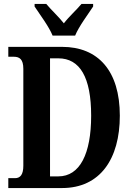

<svg xmlns="http://www.w3.org/2000/svg" viewBox="-20 -951 670 971"><path d="M246 -771H360C378 -816 426 -880 451 -918V-931H392C369 -903 327 -865 303 -833C278 -865 237 -903 214 -931H155V-918C180 -880 228 -816 246 -771ZM22 0H294C486 0 586 -147 586 -366C586 -593 476 -714 294 -714H22V-664H50C79 -664 98 -651 98 -603V-113C98 -67 82 -50 56 -50H22ZM275 -59H233V-656H275C384 -656 441 -560 441 -366C441 -173 384 -59 275 -59Z"/></svg>

Font: Noto Serif Devanagari ExtraCondensed
Style: Bold
Weight: 700
Width: 2
Designer: Universal Thirst, Indian Type Foundry and the Monotype Design Team
Foundry: Monotype Imaging Inc.
Version: Version 2.004